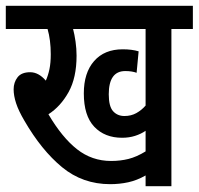

<svg xmlns="http://www.w3.org/2000/svg" viewBox="-20 -642 685 662"><path d="M571 -542V0H482V-37Q452 -20 422 -13.5Q392 -7 360 -7Q265 -7 194 -65.5Q123 -124 64 -226Q44 -260 35.5 -286Q27 -312 27 -334Q27 -358 40.5 -375.5Q54 -393 84 -393Q113 -393 138 -364Q146 -382 150.5 -403.5Q155 -425 155 -455Q155 -504 144 -542H0V-622H645V-542ZM409 -242Q432 -242 450 -252Q468 -262 482 -278V-542H232Q237 -523 240.5 -498.5Q244 -474 244 -450Q244 -374 216.5 -324.5Q189 -275 147 -248Q194 -168 245.5 -127.5Q297 -87 363 -87Q395 -87 423 -94Q451 -101 482 -120V-191Q466 -180 445.5 -173.5Q425 -167 401 -167Q341 -167 305 -205Q269 -243 269 -320Q269 -391 304.5 -431.5Q340 -472 403 -472Q435 -472 458 -465L451 -391Q435 -397 412 -397Q355 -397 355 -317Q355 -275 370 -258.5Q385 -242 409 -242Z"/></svg>

Font: Noto Sans ExtraCondensed Medium
Style: Italic
Weight: 500
Width: 2
Italic angle: -12°
Designer: Monotype Design Team
Foundry: Monotype Imaging Inc.
Version: Version 2.013; ttfautohint (v1.8.4.7-5d5b)